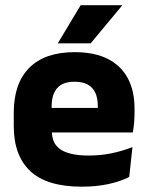

<svg xmlns="http://www.w3.org/2000/svg" viewBox="-20 -707 570 740"><path d="M295 12.5Q161 12.5 97 -47.2Q33 -107 33 -221.5V-272.5Q33 -385.5 93 -445.8Q153 -506 267.5 -506Q344.5 -506 395.8 -479.8Q447 -453.5 472.8 -405Q498.5 -356.5 498.5 -288.5V-272Q498.5 -253 496.8 -233.2Q495 -213.5 492 -196.5H354Q356 -225.5 356.5 -251.2Q357 -277 357 -298Q357 -328.5 347.5 -349.2Q338 -370 318.2 -381Q298.5 -392 267.5 -392Q221.5 -392 200.2 -367.2Q179 -342.5 179 -297V-252L180 -235.5V-200.5Q180 -181.5 186.2 -164.5Q192.5 -147.5 208.2 -134.8Q224 -122 251.8 -114.8Q279.5 -107.5 322.5 -107.5Q368 -107.5 410 -116.2Q452 -125 490.5 -140L478 -25Q444 -7.5 397.5 2.5Q351 12.5 295 12.5ZM114 -196.5V-291H461V-196.5ZM291 -687H450V-685L329.5 -540H203.5V-541.5Z"/></svg>

Font: Anek Latin
Style: Bold
Weight: 700
Designer: Yesha Goshar
Foundry: Ek Type
Version: Version 1.003